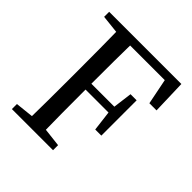

<svg xmlns="http://www.w3.org/2000/svg" viewBox="-195 -878 1023 1023"><g transform="rotate(45 317.0 -366.5)"><path d="M49 0V-38L151 -49Q153 -145 153 -339V-393Q153 -588 151 -684L49 -695V-733H593L599 -540H545L516 -685H255Q253 -590 253 -395H426L440 -503H486V-237H440L426 -351H253Q253 -146 255 -50L359 -38V0Z"/></g></svg>

Font: GenRyuMin TW M
Style: Regular
Weight: 500
Version: Version 1.501;PS 1;hotconv 16.6.51;makeotf.lib2.5.65220